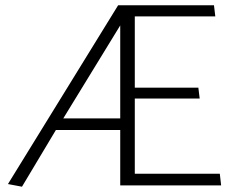

<svg xmlns="http://www.w3.org/2000/svg" viewBox="-20 -700 875 725"><path d="M434 0H815L810 -44H489V-328H734L729 -369H489V-638H793L788 -680H426L10 -5L63 5L191 -209H434ZM434 -604V-253H219Z"/></svg>

Font: Catamaran ExtraLight
Style: Regular
Weight: 250
Designer: Pria Ravichandran
Version: Version 2.000